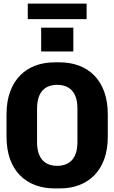

<svg xmlns="http://www.w3.org/2000/svg" viewBox="-20 -1045 640 1075"><path d="M287 10Q227.5 10 178 -8.2Q128.5 -26.5 92.2 -63Q56 -99.5 36.2 -154Q16.5 -208.5 16.5 -281V-404Q16.5 -476.5 36.5 -531.2Q56.5 -586 92.8 -622.8Q129 -659.5 178.2 -677.8Q227.5 -696 286.5 -696H313.5Q373 -696 422.5 -677.5Q472 -659 508 -622.2Q544 -585.5 563.8 -531Q583.5 -476.5 583.5 -404V-281Q583.5 -209 563.8 -154.5Q544 -100 508 -63.5Q472 -27 422.8 -8.5Q373.5 10 314 10ZM300 -116.5Q324.5 -116.5 345.2 -123.8Q366 -131 381.2 -146.8Q396.5 -162.5 405 -188Q413.5 -213.5 413.5 -250.5V-436.5Q413.5 -473.5 405 -498.8Q396.5 -524 381.2 -539.8Q366 -555.5 345.2 -562.8Q324.5 -570 300 -570Q276 -570 255.2 -562.8Q234.5 -555.5 219.5 -539.8Q204.5 -524 196 -498.8Q187.5 -473.5 187.5 -436.5V-250.5Q187.5 -213.5 196 -188Q204.5 -162.5 219.5 -146.8Q234.5 -131 255.2 -123.8Q276 -116.5 300 -116.5ZM135.5 -938V-1025H465V-938ZM210.5 -757V-890H390.5V-757Z"/></svg>

Font: Chivo Mono Medium
Style: Regular
Weight: 500
Monospace: yes
Designer: Hector Gatti
Foundry: Omnibus-Type
Version: Version 1.008